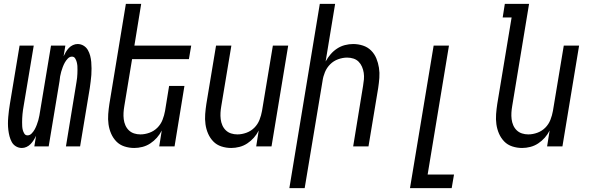

<svg xmlns="http://www.w3.org/2000/svg" viewBox="-20 -755 3040 990"><path d="M93 8Q76 8 62 -0.5Q48 -9 40.5 -23Q33 -37 29 -52.5Q25 -68 23 -84.5Q21 -101 21 -118Q21 -135 22.5 -151.5Q24 -168 26 -185Q28 -202 31 -219L81 -520H154L102 -209Q100 -198 98.5 -187.5Q97 -177 96 -166.5Q95 -156 94.5 -145.5Q94 -135 94 -125Q94 -115 94.5 -104.5Q95 -94 97.5 -84.5Q100 -75 105.5 -66Q111 -57 122 -57Q134 -57 143.5 -67Q153 -77 159 -88Q165 -99 169.5 -111Q174 -123 177.5 -135Q181 -147 183 -159Q185 -171 187 -183L243 -520H317L308 -465Q313 -476 319.5 -487Q326 -498 335 -507.5Q344 -517 356 -522.5Q368 -528 380 -528Q397 -528 411 -519.5Q425 -511 433 -497Q441 -483 445 -467.5Q449 -452 450.5 -435.5Q452 -419 452 -402Q452 -385 451 -368.5Q450 -352 447.5 -335Q445 -318 443 -301L393 0H320L371 -311Q373 -322 374.5 -332.5Q376 -343 377.5 -353.5Q379 -364 379 -374.5Q379 -385 379.5 -395Q380 -405 379 -415.5Q378 -426 375.5 -435.5Q373 -445 367.5 -454Q362 -463 351 -463Q339 -463 329.5 -453Q320 -443 314 -432Q308 -421 303.5 -409Q299 -397 295.5 -385Q292 -373 290 -361Q288 -349 287 -337L231 0H157L166 -55Q161 -44 154 -33Q147 -22 138 -12.5Q129 -3 117 2.5Q105 8 93 8Z M672 8Q646 8 621.5 0Q597 -8 580 -25.5Q563 -43 553 -66Q543 -89 539.5 -114.5Q536 -140 538 -166.5Q540 -193 544 -219L629 -735H708L673 -520H966L954 -450H661L621 -208Q618 -191 617 -174Q616 -157 618 -140.5Q620 -124 626.5 -109Q633 -94 644.5 -83Q656 -72 671.5 -67Q687 -62 704 -62Q727 -62 750.5 -70.5Q774 -79 791.5 -96.5Q809 -114 818 -137Q827 -160 831 -183L852 -312H931L880 0H801L814 -82Q804 -62 789 -45Q774 -28 755 -15.5Q736 -3 714.5 2.5Q693 8 672 8Z M1172 8Q1146 8 1121.5 0Q1097 -8 1080 -25.5Q1063 -43 1053 -66Q1043 -89 1039.5 -114.5Q1036 -140 1038 -166.5Q1040 -193 1044 -219L1094 -520H1173L1121 -208Q1118 -191 1117 -174Q1116 -157 1118 -140.5Q1120 -124 1126.5 -109Q1133 -94 1144.5 -83Q1156 -72 1171.5 -67Q1187 -62 1204 -62Q1227 -62 1250.5 -70.5Q1274 -79 1291.5 -96.5Q1309 -114 1318 -137Q1327 -160 1331 -183L1387 -520H1466L1380 0H1301L1314 -82Q1304 -62 1289 -45Q1274 -28 1255 -15.5Q1236 -3 1214.5 2.5Q1193 8 1172 8Z M1472 215 1629 -735H1708L1659 -438Q1670 -458 1684.5 -475Q1699 -492 1718 -504.5Q1737 -517 1758.5 -522.5Q1780 -528 1801 -528Q1827 -528 1851.5 -520Q1876 -512 1893.5 -494.5Q1911 -477 1920.5 -454Q1930 -431 1934 -405.5Q1938 -380 1936 -353.5Q1934 -327 1930 -301L1880 0H1801L1852 -312Q1855 -329 1856.5 -346Q1858 -363 1855.5 -379.5Q1853 -396 1846.5 -411Q1840 -426 1829 -437Q1818 -448 1802.5 -453Q1787 -458 1770 -458Q1747 -458 1723.5 -449.5Q1700 -441 1682.5 -423.5Q1665 -406 1655.5 -383Q1646 -360 1643 -337L1551 215Z M2094 215 2216 -520H2295L2185 145H2321L2309 215Z M2672 8Q2646 8 2621.5 0Q2597 -8 2580 -25.5Q2563 -43 2553 -66Q2543 -89 2539.5 -114.5Q2536 -140 2538 -166.5Q2540 -193 2544 -219L2618 -665H2572L2583 -735H2708L2621 -208Q2618 -191 2617 -174Q2616 -157 2618 -140.5Q2620 -124 2626.5 -109Q2633 -94 2644.5 -83Q2656 -72 2671.5 -67Q2687 -62 2704 -62Q2727 -62 2750.5 -70.5Q2774 -79 2791.5 -96.5Q2809 -114 2818 -137Q2827 -160 2831 -183L2887 -520H2966L2880 0H2801L2814 -82Q2804 -62 2789 -45Q2774 -28 2755 -15.5Q2736 -3 2714.5 2.5Q2693 8 2672 8Z"/></svg>

Font: Iosevka
Style: Italic
Weight: 400
Italic angle: -9°
Monospace: yes
Designer: Belleve Invis
Foundry: Belleve Invis
Version: Version 32.5.0; ttfautohint (v1.8.4)